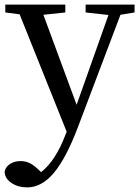

<svg xmlns="http://www.w3.org/2000/svg" viewBox="-22 -539 603 832"><path d="M96 273Q56 273 28 254Q-2 234 -2 204Q3 182 24 170Q42 159 68 159Q90 159 109 169Q125 177 148 199L156 207Q219 158 262 44L267 32L63 -477L1 -485V-519H261V-485L166 -475L310 -85L448 -474L349 -485V-519H561V-485L500 -475L316 11Q264 149 209 213Q157 273 96 273Z"/></svg>

Font: GenRyuMin TW M
Style: Regular
Weight: 500
Version: Version 1.501;PS 1;hotconv 16.6.51;makeotf.lib2.5.65220